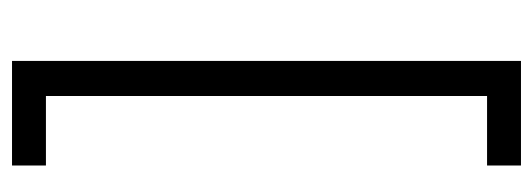

<svg xmlns="http://www.w3.org/2000/svg" viewBox="-312 -442 912 329"><g transform="rotate(-90 144.5 -278.0)"><path d="M24.9 100.1H144V-655.8H24.9V-713.9H204.1V158.2H24.9Z"/></g></svg>

Font: Droid Sans TV
Style: Regular
Weight: 300
Version: Version 1.00